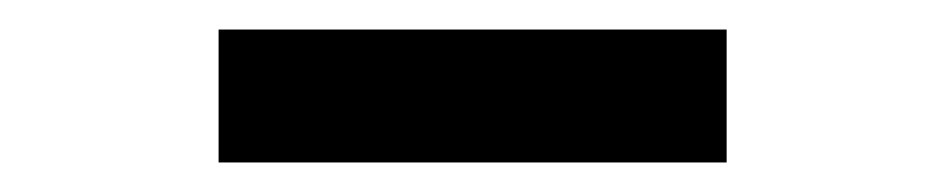

<svg xmlns="http://www.w3.org/2000/svg" viewBox="-20 -415 640 130"><path d="M128 -305V-395H472V-305Z"/></svg>

Font: DM Mono Medium
Style: Regular
Weight: 500
Designer: Colophon Foundry
Foundry: Colophon Foundry
Version: Version 1.000; ttfautohint (v1.8.2.53-6de2)